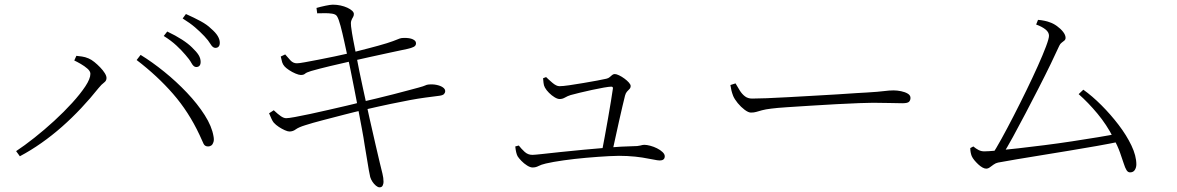

<svg xmlns="http://www.w3.org/2000/svg" viewBox="-20 -765 5040 822"><path d="M774 -530Q758 -549 735.5 -570Q713 -591 681 -611L696 -630Q732 -613 759 -595.5Q786 -578 802 -562Q822 -543 830.5 -529Q839 -515 839 -500Q839 -489 834 -483.5Q829 -478 820 -478Q809 -478 800 -494.5Q791 -511 774 -530ZM855 -610Q836 -630 815 -648Q794 -666 762 -686L776 -705Q812 -689 839.5 -674Q867 -659 883 -643Q903 -626 912 -611Q921 -596 921 -582Q921 -571 916 -565.5Q911 -560 902 -560Q891 -560 881.5 -576Q872 -592 855 -610ZM298 -506 307 -526Q317 -525 331 -523Q345 -521 359 -515Q371 -510 384 -499.5Q397 -489 409 -476.5Q421 -464 428.5 -452Q436 -440 436 -431Q436 -419 425.5 -411.5Q415 -404 402 -388Q367 -344 327.5 -302Q288 -260 245.5 -222.5Q203 -185 157.5 -153Q112 -121 65 -96L49 -118Q84 -141 127 -175Q170 -209 212 -247.5Q254 -286 289 -324.5Q324 -363 345.5 -395.5Q367 -428 367 -449Q367 -460 354.5 -471Q342 -482 325.5 -491.5Q309 -501 298 -506ZM871 -138Q857 -138 851.5 -149.5Q846 -161 834 -188Q788 -286 721 -363Q654 -440 565 -508L582 -530Q631 -500 683 -458Q735 -416 780.5 -368Q826 -320 856.5 -272Q887 -224 894 -182Q897 -167 894 -157Q891 -147 885 -142.5Q879 -138 871 -138Z M1335 -731Q1352 -736 1373.5 -740.5Q1395 -745 1405 -745Q1422 -745 1438 -741.5Q1454 -738 1467 -732Q1480 -726 1487.5 -719Q1495 -712 1495 -705Q1495 -697 1491 -691Q1487 -685 1484 -676.5Q1481 -668 1483 -652Q1487 -621 1492 -595.5Q1497 -570 1506 -524Q1518 -460 1533 -391.5Q1548 -323 1562 -259Q1576 -195 1588 -145Q1600 -95 1606 -68Q1613 -39 1617.5 -21Q1622 -3 1622 14Q1622 21 1618.5 29Q1615 37 1605 37Q1598 37 1589.5 30Q1581 23 1574.5 13Q1568 3 1565 -7Q1563 -15 1559 -37Q1555 -59 1550.5 -88Q1546 -117 1541 -145Q1537 -173 1529.5 -213Q1522 -253 1513.5 -298Q1505 -343 1496.5 -386Q1488 -429 1481 -464Q1474 -499 1469 -518Q1462 -550 1454 -587Q1446 -624 1438 -654Q1430 -684 1423 -695Q1418 -704 1402 -706.5Q1386 -709 1368.5 -708.5Q1351 -708 1338 -708ZM1182 -523 1201 -532Q1212 -519 1223.5 -506.5Q1235 -494 1251 -494Q1260 -494 1285 -498.5Q1310 -503 1343.5 -509.5Q1377 -516 1413 -523.5Q1449 -531 1479 -538Q1518 -548 1559 -558.5Q1600 -569 1636 -580Q1667 -590 1679.5 -595.5Q1692 -601 1699 -602Q1709 -603 1720 -602.5Q1731 -602 1740 -599.5Q1749 -597 1755 -592Q1761 -587 1761 -579Q1761 -569 1750.5 -564Q1740 -559 1726 -556Q1696 -550 1651 -540Q1606 -530 1561.5 -520.5Q1517 -511 1488 -504Q1439 -493 1393 -482Q1347 -471 1312 -461Q1292 -455 1286 -449.5Q1280 -444 1268 -444Q1260 -444 1245.5 -450Q1231 -456 1217.5 -465Q1204 -474 1198 -481Q1191 -489 1188 -498.5Q1185 -508 1182 -523ZM1132 -280 1152 -293Q1170 -276 1182.5 -267.5Q1195 -259 1205 -259Q1215 -259 1242.5 -264Q1270 -269 1307.5 -277Q1345 -285 1386 -294.5Q1427 -304 1464 -312.5Q1501 -321 1526 -328Q1553 -334 1590 -343Q1627 -352 1664.5 -361.5Q1702 -371 1731 -379Q1760 -387 1772 -390Q1794 -396 1800 -399Q1806 -402 1813 -403Q1833 -405 1849.5 -401.5Q1866 -398 1876 -391Q1886 -384 1886 -375Q1886 -368 1881 -362.5Q1876 -357 1861 -355Q1829 -351 1799.5 -347Q1770 -343 1735 -336.5Q1700 -330 1652 -320Q1604 -310 1535 -294Q1499 -286 1453 -274Q1407 -262 1362.5 -250.5Q1318 -239 1287 -229Q1258 -220 1246 -211Q1234 -202 1219 -202Q1212 -202 1199.5 -207.5Q1187 -213 1174 -221.5Q1161 -230 1152 -240Q1147 -246 1142.5 -256Q1138 -266 1132 -280Z M2576 -428Q2585 -430 2590.5 -435Q2596 -440 2601 -444Q2606 -448 2612 -448Q2619 -448 2630.5 -442.5Q2642 -437 2653.5 -428.5Q2665 -420 2672.5 -411.5Q2680 -403 2680 -397Q2680 -389 2675 -384Q2670 -379 2664.5 -373Q2659 -367 2656 -356Q2652 -340 2645 -310.5Q2638 -281 2630 -245Q2622 -209 2614.5 -174.5Q2607 -140 2601 -113L2556 -111Q2562 -141 2569 -179.5Q2576 -218 2583 -257.5Q2590 -297 2595.5 -331Q2601 -365 2604 -386Q2605 -394 2597 -394Q2588 -394 2565 -390Q2542 -386 2514.5 -380Q2487 -374 2462 -368Q2437 -362 2423 -358Q2410 -354 2399 -347.5Q2388 -341 2376 -341Q2367 -341 2354.5 -348.5Q2342 -356 2330.5 -367.5Q2319 -379 2313 -390Q2308 -399 2307 -410Q2306 -421 2305 -430L2318 -435Q2328 -425 2345 -410.5Q2362 -396 2375 -396Q2389 -396 2417 -400Q2445 -404 2477 -409.5Q2509 -415 2536.5 -420Q2564 -425 2576 -428ZM2186 -138 2201 -142Q2212 -128 2226 -115Q2240 -102 2259 -102Q2268 -102 2300 -105.5Q2332 -109 2378.5 -114Q2425 -119 2479 -124Q2533 -129 2587 -133.5Q2641 -138 2688 -139Q2711 -139 2721.5 -142Q2732 -145 2738 -145Q2749 -145 2764 -141Q2779 -137 2793 -130Q2807 -123 2816.5 -114Q2826 -105 2826 -96Q2826 -87 2820.5 -82.5Q2815 -78 2805 -78Q2796 -78 2777 -82Q2758 -86 2730 -90.5Q2702 -95 2665 -97Q2634 -99 2587.5 -96.5Q2541 -94 2490 -89.5Q2439 -85 2393 -78.5Q2347 -72 2317 -65Q2296 -60 2285 -54Q2274 -48 2260 -48Q2250 -48 2236.5 -56.5Q2223 -65 2212 -76.5Q2201 -88 2196 -96Q2189 -109 2186 -138Z M3129 -408Q3138 -392 3147.5 -377Q3157 -362 3169.5 -352.5Q3182 -343 3200 -343Q3221 -343 3262 -344.5Q3303 -346 3355 -349Q3407 -352 3461.5 -355Q3516 -358 3565 -361Q3614 -364 3648 -366.5Q3682 -369 3692 -369Q3742 -372 3764.5 -375Q3787 -378 3806 -378Q3821 -378 3838 -374.5Q3855 -371 3866.5 -364Q3878 -357 3878 -346Q3878 -336 3872 -329.5Q3866 -323 3843 -323Q3818 -323 3789.5 -324Q3761 -325 3718 -325Q3701 -325 3658.5 -323.5Q3616 -322 3561 -319Q3506 -316 3450.5 -312.5Q3395 -309 3349.5 -306Q3304 -303 3282 -300Q3257 -297 3242.5 -293Q3228 -289 3218 -286Q3208 -283 3195 -283Q3184 -283 3168 -295Q3152 -307 3138.5 -323.5Q3125 -340 3119 -354Q3114 -367 3111.5 -377.5Q3109 -388 3107 -401Z M4416 -660 4424 -680Q4438 -679 4452 -676Q4466 -673 4473 -670Q4489 -665 4505 -653.5Q4521 -642 4531.5 -628.5Q4542 -615 4542 -603Q4542 -596 4537 -591.5Q4532 -587 4525.5 -582.5Q4519 -578 4515 -569Q4501 -538 4478 -490.5Q4455 -443 4427 -388.5Q4399 -334 4370.5 -279.5Q4342 -225 4316.5 -178.5Q4291 -132 4272 -102H4227Q4244 -128 4268 -171.5Q4292 -215 4319.5 -268.5Q4347 -322 4374 -377.5Q4401 -433 4423 -482Q4445 -531 4458 -565.5Q4471 -600 4471 -612Q4471 -627 4456 -639Q4441 -651 4416 -660ZM4598 -362 4618 -381Q4656 -354 4695.5 -314.5Q4735 -275 4769 -230.5Q4803 -186 4824 -142Q4845 -98 4845 -61Q4845 -48 4838.5 -37.5Q4832 -27 4818 -27Q4809 -27 4803 -36.5Q4797 -46 4791 -65Q4785 -84 4775 -112Q4765 -140 4746 -176Q4718 -231 4678.5 -278.5Q4639 -326 4598 -362ZM4134 -131 4147 -138Q4159 -128 4170 -122.5Q4181 -117 4194 -117Q4210 -117 4248.5 -120.5Q4287 -124 4339.5 -130Q4392 -136 4451.5 -143.5Q4511 -151 4570 -160Q4629 -169 4680.5 -177.5Q4732 -186 4767 -193L4775 -159Q4732 -150 4675.5 -140Q4619 -130 4558 -120Q4497 -110 4439 -100.5Q4381 -91 4332.5 -83Q4284 -75 4253 -69Q4243 -67 4234 -60.5Q4225 -54 4217.5 -48.5Q4210 -43 4202 -43Q4195 -43 4186 -48Q4177 -53 4168 -61.5Q4159 -70 4151.5 -79Q4144 -88 4140 -97Q4137 -105 4135.5 -113.5Q4134 -122 4134 -131Z"/></svg>

Font: Source Han Serif JP VF
Style: Regular
Weight: 250
Designer: Ryoko NISHIZUKA 西塚涼子 (kana & ideographs); Frank Grießhammer (Latin, Greek & Cyrillic); Wenlong ZHANG 张文龙 (bopomofo); San
Foundry: Adobe
Version: Version 2.001;hotconv 1.1.0;makeotfexe 2.6.0